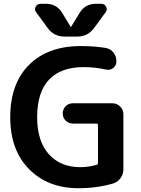

<svg xmlns="http://www.w3.org/2000/svg" viewBox="-20 -983 745 1013"><path d="M394 10Q233 10 133.5 -90.5Q34 -191 34 -365Q34 -541 133 -640.5Q232 -740 407 -740Q479 -740 538 -730Q562 -726 578 -706.5Q594 -687 594 -662V-658Q594 -637 577 -624Q560 -611 539 -616Q480 -629 422 -629Q301 -629 238.5 -562.5Q176 -496 176 -365Q176 -238 237.5 -169.5Q299 -101 404 -101Q447 -101 489 -113Q497 -115 497 -124V-322Q497 -331 489 -331H364Q342 -331 326.5 -346.5Q311 -362 311 -384Q311 -407 326.5 -422.5Q342 -438 364 -438H574Q597 -438 614 -421Q631 -404 631 -381V-90Q631 -64 616 -43Q601 -22 577 -15Q492 10 394 10ZM486 -963H514Q532 -963 540 -947.5Q548 -932 537 -918L477 -836Q444 -790 387 -790H321Q264 -790 231 -836L171 -918Q160 -932 168 -947.5Q176 -963 194 -963H222Q279 -963 308 -915L352 -843Q352 -842 354 -842Q356 -842 356 -843L400 -915Q429 -963 486 -963Z"/></svg>

Font: Rounded Mplus 1c Bold
Style: Bold
Weight: 700
Version: Version 1.059.20150529